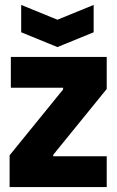

<svg xmlns="http://www.w3.org/2000/svg" viewBox="-20 -759 473 779"><path d="M19 0V-129L236 -396V-403H24V-528H413V-398L196 -131V-125H413V0ZM66 -739 213 -679 360 -739V-628L213 -568L66 -628Z"/></svg>

Font: Bricolage Grotesque 72pt SemiCondensed ExtraBold
Style: Regular
Weight: 800
Width: 4
Designer: Mathieu Triay
Foundry: Atelier Triay
Version: Version 1.001;gftools[0.9.33.dev8+g029e19f]